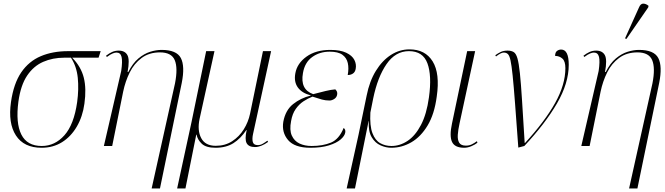

<svg xmlns="http://www.w3.org/2000/svg" viewBox="-20 -825 3756 1085"><path d="M215 10Q115 10 70 -59.5Q25 -129 42 -248Q57 -353 100 -416Q143 -479 210.5 -507.5Q278 -536 365 -536H549L537 -499H388Q438 -448 453.5 -386Q469 -324 457 -239Q447 -166 414 -109.5Q381 -53 330.5 -21.5Q280 10 215 10ZM216 0Q290 0 344 -60.5Q398 -121 416 -248Q426 -321 419.5 -385.5Q413 -450 381 -499H343Q278 -499 224 -475.5Q170 -452 133.5 -398Q97 -344 84 -251Q68 -130 100.5 -65Q133 0 216 0Z M837 240 969 -354Q986 -441 967.5 -485Q949 -529 884 -529Q823 -529 780.5 -497.5Q738 -466 713 -415.5Q688 -365 676 -307L614 0H567L665 -424Q673 -479 667 -503.5Q661 -528 638 -528Q630 -528 617 -523Q604 -518 584 -503L579 -510Q597 -524 614 -531.5Q631 -539 651 -539Q686 -539 700 -513.5Q714 -488 701 -418H705Q730 -468 762.5 -495Q795 -522 829 -532.5Q863 -543 893 -543Q978 -543 1002 -497Q1026 -451 1007 -356L884 240Z M981 240 1062 -134 1145 -536H1192L1108 -154Q1094 -88 1117 -44.5Q1140 -1 1199 -1Q1252 -1 1292 -27Q1332 -53 1357.5 -94Q1383 -135 1393 -182L1466 -536H1512L1410 -68Q1404 -41 1408.5 -23Q1413 -5 1437 -5Q1451 -5 1463.5 -12Q1476 -19 1491 -30L1495 -23Q1455 6 1421 6Q1386 6 1374 -15.5Q1362 -37 1374 -90H1372Q1340 -42 1299 -16Q1258 10 1198 10Q1144 10 1120 -13Q1096 -36 1091 -64H1089L1028 240Z M1734 10Q1645 10 1608 -33.5Q1571 -77 1581 -137Q1593 -202 1636 -236.5Q1679 -271 1736 -285V-286Q1686 -299 1663 -331Q1640 -363 1649 -411Q1659 -467 1712 -505Q1765 -543 1847 -543Q1903 -543 1936.5 -527Q1970 -511 1982.5 -486.5Q1995 -462 1990 -436Q1987 -418 1974.5 -409.5Q1962 -401 1945 -401Q1952 -439 1945.5 -468.5Q1939 -498 1915 -515.5Q1891 -533 1843 -533Q1786 -533 1744 -502.5Q1702 -472 1692 -412Q1675 -319 1750 -293Q1792 -304 1821 -311Q1850 -318 1875 -320Q1882 -313 1884.5 -306Q1887 -299 1885 -289Q1882 -274 1868.5 -265.5Q1855 -257 1842 -257Q1819 -257 1799 -262.5Q1779 -268 1746 -279Q1720 -269 1695 -252.5Q1670 -236 1651 -209Q1632 -182 1625 -141Q1615 -90 1629 -59Q1643 -28 1672.5 -14Q1702 0 1741 0Q1804 0 1850 -19Q1896 -38 1922 -102Q1934 -93 1931 -76Q1928 -57 1905 -37Q1882 -17 1839 -3.5Q1796 10 1734 10Z M1939 240 2006 -63 2052 -285Q2068 -366 2104 -424.5Q2140 -483 2189 -514.5Q2238 -546 2294 -546Q2383 -546 2425 -478Q2467 -410 2448 -279Q2435 -180 2396.5 -116Q2358 -52 2304.5 -21Q2251 10 2191 10Q2161 10 2130.5 -3.5Q2100 -17 2080.5 -49.5Q2061 -82 2064 -141H2063L1986 240ZM2192 0Q2240 0 2283.5 -29Q2327 -58 2359 -119Q2391 -180 2404 -275Q2421 -398 2395.5 -467Q2370 -536 2291 -536Q2215 -536 2164.5 -463Q2114 -390 2089 -269L2073 -189Q2069 -114 2084.5 -73Q2100 -32 2128.5 -16Q2157 0 2192 0Z M2603 10Q2550 10 2534.5 -23Q2519 -56 2534 -126L2620 -536H2665L2577 -128Q2569 -92 2567 -63.5Q2565 -35 2575 -18.5Q2585 -2 2613 -2Q2631 -2 2645.5 -9Q2660 -16 2675 -27L2678 -19Q2664 -7 2643 1.5Q2622 10 2603 10Z M2909 9Q2898 -142 2890.5 -241Q2883 -340 2877 -398Q2871 -456 2865 -483.5Q2859 -511 2850 -519.5Q2841 -528 2827 -528Q2811 -528 2783 -506L2779 -513Q2794 -524 2810 -531.5Q2826 -539 2848 -539Q2869 -539 2882.5 -531Q2896 -523 2904 -495.5Q2912 -468 2918 -411Q2924 -354 2930 -258.5Q2936 -163 2945 -17H2947Q3059 -139 3117 -243Q3175 -347 3175 -440Q3175 -479 3158 -494Q3141 -509 3117 -509Q3117 -529 3127.5 -537Q3138 -545 3151 -545Q3194 -545 3194 -459Q3194 -355 3127.5 -240.5Q3061 -126 2943 0Z M3535 240 3667 -354Q3684 -441 3665.5 -485Q3647 -529 3582 -529Q3521 -529 3478.5 -497.5Q3436 -466 3411 -415.5Q3386 -365 3374 -307L3312 0H3265L3363 -424Q3371 -479 3365 -503.5Q3359 -528 3336 -528Q3328 -528 3315 -523Q3302 -518 3282 -503L3277 -510Q3295 -524 3312 -531.5Q3329 -539 3349 -539Q3384 -539 3398 -513.5Q3412 -488 3399 -418H3403Q3428 -468 3460.5 -495Q3493 -522 3527 -532.5Q3561 -543 3591 -543Q3676 -543 3700 -497Q3724 -451 3705 -356L3582 240ZM3520 -605 3512 -608 3591 -783Q3600 -805 3615.5 -804.5Q3631 -804 3645 -792L3643 -783Z"/></svg>

Font: Noto Serif Display ExtraLight
Style: Italic
Weight: 200
Italic angle: -12°
Designer: Monotype Design Team
Foundry: Monotype Imaging Inc.
Version: Version 2.009